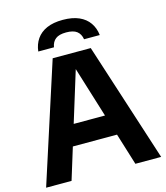

<svg xmlns="http://www.w3.org/2000/svg" viewBox="-135 -1050 997 1152"><g transform="rotate(-15 364.0 -473.5)"><path d="M7 0 246 -740H482.5L721.5 0H561.5L354.5 -669H371.5L165 0ZM173 -197.5 208 -327H520L554.5 -197.5ZM173 -801.5Q178 -845.5 200.5 -878.2Q223 -911 263.5 -929Q304 -947 363.5 -947Q423 -947 463.8 -929Q504.5 -911 527.2 -878.2Q550 -845.5 555 -801.5H457.5Q452 -835 430 -852Q408 -869 363.5 -869Q320 -869 298 -852Q276 -835 270.5 -801.5Z"/></g></svg>

Font: Encode Sans Condensed Thin
Style: Bold
Weight: 700
Version: Version 3.002